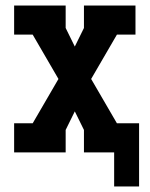

<svg xmlns="http://www.w3.org/2000/svg" viewBox="-20 -550 540 693"><path d="M482 123H392V0H283V-81L250 -148L217 -81V0H31V-105H98L191 -265L98 -425H31V-530H217V-449L250 -382L283 -449V-530H469V-425H402L309 -265L402 -105H482Z"/></svg>

Font: Iosevka Slab Extrabold
Style: Regular
Weight: 800
Monospace: yes
Designer: Belleve Invis
Foundry: Belleve Invis
Version: Version 11.1.1; ttfautohint (v1.8.3)